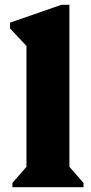

<svg xmlns="http://www.w3.org/2000/svg" viewBox="-20 -785 380 805"><path d="M32 0V-18L107 -104L91 -76V-629L134 -546L22 -666V-690L238 -765H271V-76L255 -104L330 -18V0Z"/></svg>

Font: Platypi Light ExtraBold
Style: Regular
Weight: 800
Version: Version 1.200